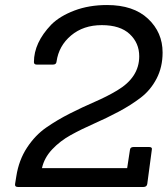

<svg xmlns="http://www.w3.org/2000/svg" viewBox="-20 -744 667 764"><path d="M551 0H51Q38 0 40 -12L45 -43Q55 -107 87.5 -156.5Q120 -206 164 -236.5Q208 -267 258.5 -292.5Q309 -318 357.5 -339Q406 -360 446 -384Q534 -436 534 -520Q534 -573 496 -608.5Q458 -644 385 -644Q312 -644 263 -603Q214 -562 205 -499Q204 -487 191 -487H126Q115 -487 115 -497Q115 -574 184 -646Q218 -680 276 -702Q334 -724 406 -724Q511 -724 569 -669.5Q627 -615 627 -535Q627 -477 603 -431Q579 -385 539.5 -355Q500 -325 452 -299.5Q404 -274 354 -252Q304 -230 261.5 -206.5Q219 -183 187.5 -149.5Q156 -116 147 -75H486L497 -147Q498 -159 511 -159H574Q587 -159 584 -147L566 -12Q564 0 551 0Z"/></svg>

Font: Sanchez
Style: Italic
Weight: 400
Designer: Daniel Hernández
Foundry: LatinoType
Version: Version 1.001